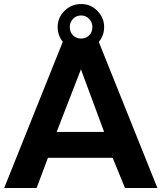

<svg xmlns="http://www.w3.org/2000/svg" viewBox="-20 -946 814 966"><path d="M477.1 -734.9 772 0H608.9L546.9 -151.9H221.2L164.1 0H1L295.9 -735.8Q270 -768.1 270 -810.1Q270 -856.9 304.4 -891.4Q338.9 -925.8 388.2 -925.8Q436 -925.8 470 -891.4Q503.9 -856.9 503.9 -810.1Q503.9 -767.1 477.1 -734.9ZM331.1 -810.1Q331.1 -784.2 347.4 -768.1Q363.8 -752 387.9 -752Q412.1 -752 428.5 -768.1Q444.8 -784.2 444.8 -810.1Q444.8 -834 428.5 -851.1Q412.1 -868.2 387.9 -868.2Q363.8 -868.2 347.4 -851.1Q331.1 -834 331.1 -810.1ZM265.1 -282.2H503.9L387.2 -597.2Z"/></svg>

Font: Oakes Grotesk
Style: Bold
Weight: 700
Designer: Samuel Oakes
Foundry: Samuel Oakes
Version: Version 1.0 | wf-rip DC20170320